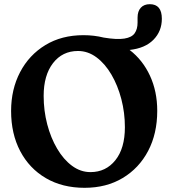

<svg xmlns="http://www.w3.org/2000/svg" viewBox="-20 -882 806 917"><path d="M378.5 -714Q429.5 -714 475.5 -702.5Q539 -692 574.2 -697.8Q609.5 -703.5 623.2 -723.2Q637 -743 637 -773.5V-797.5Q637 -828.5 652.5 -845.2Q668 -862 695.5 -862Q753 -862 753 -792.5Q753 -733 713 -692.2Q673 -651.5 599 -643.5Q661.5 -595.5 696.2 -520.5Q731 -445.5 731 -352.5Q731 -244 687.5 -161.2Q644 -78.5 566 -31.8Q488 15 384 15Q278 15 199 -31.2Q120 -77.5 76.5 -160.2Q33 -243 33 -352Q33 -455.5 76 -537.5Q119 -619.5 196.8 -666.8Q274.5 -714 378.5 -714ZM576.5 -274.5Q576.5 -343.5 559.5 -408.8Q542.5 -474 512 -526Q481.5 -578 440.8 -608.2Q400 -638.5 352.5 -638.5Q278 -638.5 233.2 -580.5Q188.5 -522.5 188.5 -424Q188.5 -353.5 205.5 -288.5Q222.5 -223.5 253 -171.8Q283.5 -120 324.2 -90Q365 -60 412 -60Q485.5 -60 531 -116.8Q576.5 -173.5 576.5 -274.5Z"/></svg>

Font: Fraunces 72pt S100 SemiBold
Style: Regular
Weight: 600
Version: Version 1.000; ttfautohint (v1.8.3)